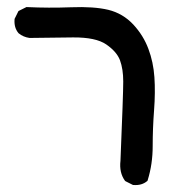

<svg xmlns="http://www.w3.org/2000/svg" viewBox="-20 -402 540 547"><path d="M357.9 124.5 338.4 114.7 336.9 113.8 335.9 112.8Q319.3 89.8 323.2 56.2Q331.1 -133.8 331.1 -169.9Q331.1 -205.1 321.8 -230.5Q312.5 -254.9 282.7 -275.4Q252.9 -295.9 188 -295.4Q121.1 -294.9 64.5 -293.9H64Q46.4 -296.4 33.2 -307.1L32.7 -307.6Q19.5 -323.2 21.5 -347.2V-348.1L22 -349.1L31.7 -368.7L32.7 -370.6L34.7 -371.6L54.2 -381.3L55.2 -381.8H57.1Q118.2 -378.9 182.6 -381.3Q247.6 -383.8 288.6 -374Q330.1 -363.8 359.9 -332Q388.7 -300.8 402.8 -262.7Q417 -225.1 419.9 -182.1Q421.4 -160.6 421.1 -137Q420.9 -113.3 418.9 -87.4Q415 -36.1 415 14.2Q415 65.4 400.9 110.8L400.4 112.8L399.4 113.8Q383.8 127 359.9 125H358.9Z"/></svg>

Font: NaikaiFont
Style: SemiBold
Weight: 600
Version: Version 1.89